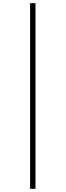

<svg xmlns="http://www.w3.org/2000/svg" viewBox="-20 -970 414 1212"><path d="M204 222H170V-950H204Z"/></svg>

Font: Be Vietnam Pro Variable Thin
Style: Regular
Weight: 100
Designer: Lam Bao, Tony Le, Vietanh Nguyen
Foundry: Yellow Type Foundry
Version: Version 1.002